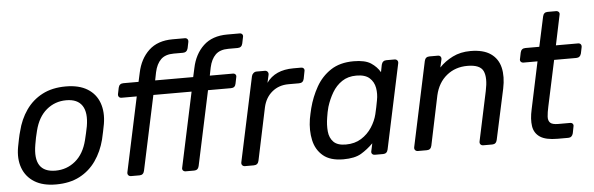

<svg xmlns="http://www.w3.org/2000/svg" viewBox="-48 -900 3311 1071"><g transform="rotate(-5 1607.5 -365.0)"><path d="M227 10Q154 10 107 -19Q60 -48 41 -99.5Q22 -151 34 -217Q37 -233 42.5 -260Q48 -287 53 -303Q69 -369 105 -420.5Q141 -472 196.5 -501Q252 -530 328 -530Q402 -530 449 -501Q496 -472 514.5 -420.5Q533 -369 522 -303Q519 -287 513.5 -260Q508 -233 504 -217Q487 -151 451 -99.5Q415 -48 359.5 -19Q304 10 227 10ZM231 -67Q294 -67 342 -106.5Q390 -146 409 -222Q413 -237 418 -260Q423 -283 426 -298Q439 -374 413 -413.5Q387 -453 324 -453Q261 -453 213.5 -413.5Q166 -374 147 -298Q143 -283 138 -260Q133 -237 131 -222Q104 -67 231 -67Z M1134 -520H1263Q1273 -520 1278 -513.5Q1283 -507 1280 -497L1273 -463Q1269 -440 1246 -440H1117L1028 -23Q1023 0 1001 0H954Q944 0 938.5 -6.5Q933 -13 936 -23L1025 -440H811L722 -23Q717 0 695 0H648Q638 0 632.5 -6.5Q627 -13 629 -23L718 -440H633Q623 -440 618 -446.5Q613 -453 615 -463L622 -497Q627 -520 650 -520H735L746 -570Q762 -647 811.5 -693.5Q861 -740 945 -740H1013Q1023 -740 1028 -733.5Q1033 -727 1031 -717L1024 -683Q1018 -660 996 -660H944Q897 -660 872 -635.5Q847 -611 837 -565L828 -520H1041L1052 -570Q1068 -647 1117.5 -693.5Q1167 -740 1251 -740H1320Q1330 -740 1335 -733.5Q1340 -727 1337 -717L1330 -683Q1325 -660 1302 -660H1250Q1203 -660 1178 -635.5Q1153 -611 1143 -565Z M1286 0Q1276 0 1270.5 -6.5Q1265 -13 1267 -23L1368 -496Q1370 -506 1378 -513Q1386 -520 1396 -520H1442Q1452 -520 1457.5 -513Q1463 -506 1461 -496L1451 -452Q1499 -520 1602 -520H1645Q1655 -520 1660 -513.5Q1665 -507 1662 -497L1654 -456Q1649 -434 1626 -434H1567Q1513 -434 1475 -402.5Q1437 -371 1425 -317L1363 -23Q1358 0 1335 0Z M1836 10Q1763 10 1723 -23.5Q1683 -57 1671 -112Q1659 -167 1669 -230Q1672 -246 1675 -260Q1678 -274 1682 -290Q1698 -352 1729 -407Q1760 -462 1811.5 -496Q1863 -530 1940 -530Q2004 -530 2036.5 -508.5Q2069 -487 2087 -456L2095 -497Q2101 -520 2123 -520H2168Q2178 -520 2183.5 -513.5Q2189 -507 2187 -497L2086 -23Q2081 0 2059 0H2013Q2003 0 1997.5 -6.5Q1992 -13 1995 -23L2004 -65Q1972 -33 1936 -11.5Q1900 10 1836 10ZM1857 -71Q1907 -71 1943.5 -94Q1980 -117 2003 -152.5Q2026 -188 2035 -225Q2039 -241 2043.5 -263Q2048 -285 2051 -302Q2058 -337 2052 -371Q2046 -405 2021.5 -427Q1997 -449 1948 -449Q1901 -449 1867.5 -426.5Q1834 -404 1812.5 -367.5Q1791 -331 1778 -289Q1774 -274 1771 -260Q1768 -246 1766 -231Q1759 -189 1762.5 -152.5Q1766 -116 1788 -93.5Q1810 -71 1857 -71Z M2254 0Q2244 0 2238.5 -6.5Q2233 -13 2235 -23L2336 -497Q2341 -520 2364 -520H2411Q2421 -520 2426 -513.5Q2431 -507 2429 -497L2419 -453Q2450 -486 2494 -508Q2538 -530 2594 -530Q2666 -530 2707 -501.5Q2748 -473 2760 -422.5Q2772 -372 2758 -305L2697 -23Q2692 0 2670 0H2620Q2610 0 2604.5 -6.5Q2599 -13 2601 -23L2660 -300Q2676 -374 2658.5 -411.5Q2641 -449 2570 -449Q2502 -449 2453.5 -409.5Q2405 -370 2389 -300L2331 -23Q2326 0 2304 0Z M3036 0Q2970 0 2938 -21.5Q2906 -43 2900 -82.5Q2894 -122 2906 -176L2962 -440H2884Q2874 -440 2868.5 -446.5Q2863 -453 2866 -463L2873 -497Q2878 -520 2901 -520H2979L3015 -687Q3020 -710 3042 -710H3089Q3099 -710 3104.5 -703.5Q3110 -697 3107 -687L3072 -520H3196Q3206 -520 3211 -513.5Q3216 -507 3214 -497L3207 -463Q3201 -440 3179 -440H3055L3000 -183Q2993 -151 2991.5 -128.5Q2990 -106 3001.5 -94Q3013 -82 3047 -82H3113Q3123 -82 3128 -75.5Q3133 -69 3130 -59L3123 -23Q3117 0 3096 0Z"/></g></svg>

Font: Lubike
Style: Italic
Weight: 400
Italic angle: -12°
Foundry: Honoka55
Version: Version 1.000;July 22, 2022;FontCreator 14.0.0.2862 64-bit